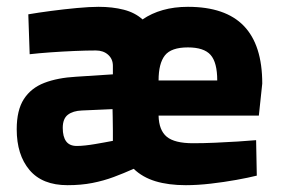

<svg xmlns="http://www.w3.org/2000/svg" viewBox="-20 -531 824 563"><path d="M178 12Q104 12 66.5 -32.5Q29 -77 29 -152Q29 -208 50 -240.5Q71 -273 110 -288Q149 -303 203 -306L311 -313V-338Q311 -358 297 -370.5Q283 -383 261 -383Q234 -383 198.5 -381.5Q163 -380 128 -377.5Q93 -375 67 -372L63 -489Q92 -494 130 -499Q168 -504 205.5 -507.5Q243 -511 269 -511Q310 -511 343 -502.5Q376 -494 398 -474Q424 -492 457.5 -501.5Q491 -511 531 -511Q641 -511 695 -455Q749 -399 749 -286L739 -192H445Q446 -149 469 -130Q492 -111 546 -111Q576 -111 610.5 -112.5Q645 -114 677 -116Q709 -118 731 -120L733 -16Q709 -10 673 -3.5Q637 3 598 7.5Q559 12 525 12Q474 12 436 0.5Q398 -11 372 -36Q343 -23 313.5 -12Q284 -1 251 5.5Q218 12 178 12ZM205 -103Q216 -103 230 -104.5Q244 -106 258.5 -108.5Q273 -111 287 -113.5Q301 -116 311 -118Q311 -128 311 -148Q311 -168 310.5 -187Q310 -206 310 -211L220 -207Q194 -206 179 -194.5Q164 -183 164 -156Q164 -130 174 -116.5Q184 -103 205 -103ZM445 -295H617Q617 -348 597.5 -370Q578 -392 531 -392Q482 -392 463.5 -368.5Q445 -345 445 -295Z"/></svg>

Font: Titillium Web
Style: Bold
Weight: 700
Designer: Mohamed Gaber, Accademia di Belle Arti di Urbino
Foundry: Kief Type Foundry, Accademia di Belle Arti di Urbino
Version: Version 3.000